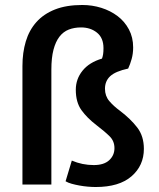

<svg xmlns="http://www.w3.org/2000/svg" viewBox="-20 -740 637 770"><path d="M70 0V-475Q70 -529 83.5 -574Q97 -619 126 -651.5Q155 -684 200.5 -702Q246 -720 310 -720Q350 -720 386.5 -708.5Q423 -697 451.5 -675.5Q480 -654 497 -622Q514 -590 514 -550Q514 -525 508 -503.5Q502 -482 494 -465Q443 -454 422 -434.5Q401 -415 401 -384Q401 -355 418.5 -334.5Q436 -314 462 -295Q504 -263 530.5 -228.5Q557 -194 557 -143Q557 -76 507.5 -33Q458 10 364 10Q349 10 332 8.5Q315 7 298.5 4Q282 1 267.5 -3Q253 -7 243 -13L268 -96Q310 -78 356 -78Q397 -78 418 -97.5Q439 -117 439 -146Q439 -174 420 -193Q401 -212 367 -238Q329 -267 306.5 -298.5Q284 -330 284 -380Q284 -423 311 -456.5Q338 -490 389 -505Q392 -513 393.5 -522.5Q395 -532 395 -547Q395 -588 369 -609Q343 -630 305 -630Q278 -630 256 -621.5Q234 -613 218.5 -593Q203 -573 194.5 -540.5Q186 -508 186 -461V0Z"/></svg>

Font: Mukta Mahee SemiBold
Style: Regular
Weight: 600
Designer: Shuchita Grover, Noopur Datye, Girish Dalvi, Yashodeep Gholap
Foundry: Ek Type
Version: Version 2.538;PS 1.000;hotconv 16.6.51;makeotf.lib2.5.65220;